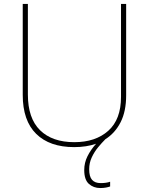

<svg xmlns="http://www.w3.org/2000/svg" viewBox="-20 -734 752 971"><path d="M431 122Q431 159 445.5 175.5Q460 192 489 192Q518 192 537 185V209Q529 212 516 214.5Q503 217 487 217Q453 217 429.5 196Q406 175 406 126Q406 89 422.5 56Q439 23 466 -7Q417 10 355 10Q231 10 163 -57Q95 -124 95 -254V-714H121V-256Q121 -136 182.5 -75.5Q244 -15 356 -15Q463 -15 527.5 -72.5Q592 -130 592 -244V-714H618V-252Q618 -171 590 -116Q562 -61 513 -30Q495 -12 476 11Q457 34 444 62Q431 90 431 122Z"/></svg>

Font: Noto Sans Khmer UI Thin
Style: Regular
Weight: 100
Designer: Danh Hong and the Monotype Design Team
Foundry: Monotype Imaging Inc.
Version: Version 2.002; ttfautohint (v1.8.4.7-5d5b)